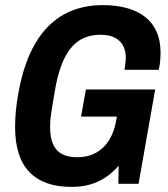

<svg xmlns="http://www.w3.org/2000/svg" viewBox="-20 -719 659 751"><path d="M259 12Q151 12 95 -46Q39 -104 39 -223Q39 -255 42.5 -289.5Q46 -324 53 -361Q74 -475 118.5 -550Q163 -625 229 -662Q295 -699 382 -699Q434 -699 476 -687.5Q518 -676 547.5 -653Q577 -630 592.5 -595Q608 -560 608 -513Q608 -498 606.5 -481Q605 -464 601 -446H467Q469 -459 470.5 -471Q472 -483 472 -494Q472 -515 465.5 -531.5Q459 -548 446.5 -559.5Q434 -571 416 -577Q398 -583 373 -583Q338 -583 309.5 -571Q281 -559 259.5 -533.5Q238 -508 223 -471Q208 -434 198 -383Q191 -342 186.5 -315.5Q182 -289 179.5 -271Q177 -253 176.5 -242Q176 -231 176 -221Q176 -181 187.5 -155Q199 -129 222.5 -116.5Q246 -104 281 -104Q325 -104 356.5 -122Q388 -140 408 -173Q428 -206 435 -251L437 -263H297L316 -369H587L522 0H443L444 -71Q422 -45 394 -26Q366 -7 333 2.5Q300 12 259 12Z"/></svg>

Font: Archivo Condensed
Style: Bold Italic
Weight: 700
Width: 3
Italic angle: -10°
Designer: Hector Gatti
Foundry: Omnibus-Type
Version: Version 2.001